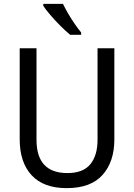

<svg xmlns="http://www.w3.org/2000/svg" viewBox="-20 -964 694 994"><path d="M572 -242Q572 -127 511 -58.5Q450 10 325 10Q206 10 144 -56.5Q82 -123 82 -243V-714H169V-240Q169 -68 329 -68Q410 -68 447.5 -113.5Q485 -159 485 -241V-714H572ZM306 -944Q317 -921 333 -893.5Q349 -866 367 -840Q385 -814 400 -796V-784H343Q321 -802 293 -830Q265 -858 240.5 -886.5Q216 -915 204 -934V-944Z"/></svg>

Font: Noto Sans Khmer SemiCondensed
Style: Regular
Weight: 400
Width: 4
Designer: Danh Hong and the Monotype Design Team
Foundry: Monotype Imaging Inc.
Version: Version 2.004; ttfautohint (v1.8.4.7-5d5b)